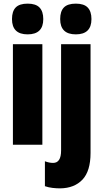

<svg xmlns="http://www.w3.org/2000/svg" viewBox="-20 -796 570 1056"><path d="M132 -776Q177 -776 197.5 -754.5Q218 -733 218 -691Q218 -607 132 -607Q46 -607 46 -691Q46 -734 66.5 -755Q87 -776 132 -776ZM213 -553V0H51V-553ZM311 -691Q311 -734 331.5 -755Q352 -776 397 -776Q442 -776 462.5 -754.5Q483 -733 483 -691Q483 -607 397 -607Q311 -607 311 -691ZM311 240Q291 240 269 237.5Q247 235 227 228V91Q251 100 272 100Q316 100 316 32V-553H478V45Q478 145 433.5 192Q389 239 311 240Z"/></svg>

Font: Noto Sans ExtraCondensed Black
Style: Regular
Weight: 900
Width: 2
Designer: Monotype Design Team
Foundry: Monotype Imaging Inc.
Version: Version 2.013; ttfautohint (v1.8.4.7-5d5b)